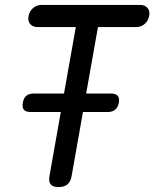

<svg xmlns="http://www.w3.org/2000/svg" viewBox="-20 -750 640 780"><path d="M288 -640H133Q113 -640 102.5 -652.5Q92 -665 96 -685Q100 -705 114.5 -717.5Q129 -730 149 -730H549Q569 -730 579.5 -717.5Q590 -705 586 -685Q582 -665 567.5 -652.5Q553 -640 533 -640H378L330 -370H431Q450 -370 458 -361Q466 -352 463 -333Q459 -314 448 -304.5Q437 -295 418 -295H317L271 -35Q267 -12 254 -1Q241 10 218 10Q195 10 186 -1Q177 -12 181 -35L227 -295H104Q85 -295 77 -304.5Q69 -314 73 -333Q76 -352 87 -361Q98 -370 117 -370H240Z"/></svg>

Font: Maple Mono NL
Style: Italic
Weight: 400
Italic angle: -10°
Monospace: yes
Designer: subframe7536
Version: Version 7.000